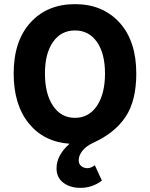

<svg xmlns="http://www.w3.org/2000/svg" viewBox="-20 -684 724 927"><path d="M368 223Q318 223 285.5 198Q253 173 253 129Q253 65 316 10Q191 1 118.5 -89Q46 -179 46 -329Q46 -486 127 -575Q208 -664 342 -664Q476 -664 557 -575Q638 -486 638 -329Q638 -197 586 -119.5Q534 -42 431 5Q396 21 378 44Q360 67 360 90Q360 108 372.5 118Q385 128 402 128Q418 128 438 114L472 188Q426 223 368 223ZM487 -329Q487 -426 448 -481.5Q409 -537 342 -537Q275 -537 236 -481.5Q197 -426 197 -329Q197 -231 236 -173Q275 -115 342 -115Q409 -115 448 -173Q487 -231 487 -329Z"/></svg>

Font: Toshiba Sans
Style: Bold
Weight: 700
Designer: Paul D. Hunt
Foundry: Toshiba Corporation
Version: Version 2.020;PS 2.0;hotconv 1.0.86;makeotf.lib2.5.63406